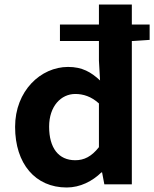

<svg xmlns="http://www.w3.org/2000/svg" viewBox="-20 -818 684 852"><path d="M276 14C336 14 390 -14 430 -53H433L443 0H565V-636L644 -641V-709H565V-798H419V-709H246V-636H419V-549L424 -461C384 -498 345 -521 282 -521C161 -521 47 -415 47 -255C47 -91 137 14 276 14ZM314 -107C240 -107 198 -161 198 -256C198 -347 251 -401 314 -401C349 -401 385 -390 419 -359V-165C386 -123 353 -107 314 -107Z"/></svg>

Font: Noto Sans HK
Style: Bold
Weight: 700
Designer: Ryoko NISHIZUKA 西塚涼子 (kana, bopomofo & ideographs); Paul D. Hunt (Latin, Greek & Cyrillic); Sandoll Communications 산돌커뮤니
Foundry: Adobe
Version: Version 2.002;hotconv 1.0.116;makeotfexe 2.5.65601